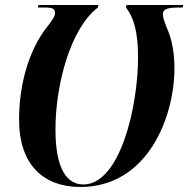

<svg xmlns="http://www.w3.org/2000/svg" viewBox="-20 -734 750 765"><path d="M300 11C571 11 675 -272 675 -461C675 -536 661 -587 645 -622C633 -653 629 -665 629 -678C629 -698 648 -704 693 -704H708L710 -714H484L482 -704C514 -663 530 -604 530 -505C530 -308 458 1 312 1C247 1 201 -60 201 -218C201 -394 259 -619 370 -704L372 -714H133L131 -704H158C188 -704 199 -700 199 -682C199 -669 190 -655 161 -618C105 -544 56 -417 56 -257C56 -76 155 11 300 11Z"/></svg>

Font: Noto Serif Display Condensed
Style: Bold Italic
Weight: 700
Width: 3
Italic angle: -12°
Designer: Monotype Design Team
Foundry: Monotype Imaging Inc.
Version: Version 2.009